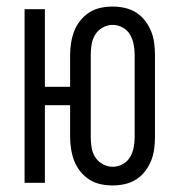

<svg xmlns="http://www.w3.org/2000/svg" viewBox="-20 -558 540 586"><path d="M324 8Q342 8 360.5 4Q379 0 395 -10Q411 -20 422.5 -35Q434 -50 441 -67Q448 -84 450.5 -103Q453 -122 453 -140V-390Q453 -409 450.5 -427.5Q448 -446 441 -463Q434 -480 422.5 -495Q411 -510 395 -520Q379 -530 360.5 -534Q342 -538 324 -538Q305 -538 286.5 -534Q268 -530 252.5 -520Q237 -510 225 -495Q213 -480 206.5 -463Q200 -446 197 -427.5Q194 -409 194 -390V-293H117V-530H55V0H117V-237H194V-140Q194 -122 197 -103Q200 -84 206.5 -67Q213 -50 225 -35Q237 -20 252.5 -10Q268 0 286.5 4Q305 8 324 8ZM324 -49Q308 -49 293.5 -57Q279 -65 270.5 -78.5Q262 -92 259.5 -108Q257 -124 257 -140V-390Q257 -406 259.5 -422Q262 -438 270.5 -452Q279 -466 293.5 -474Q308 -482 324 -482Q340 -482 354.5 -474Q369 -466 377 -452Q385 -438 388 -422Q391 -406 391 -390V-140Q391 -124 388 -108Q385 -92 377 -78.5Q369 -65 354.5 -57Q340 -49 324 -49Z"/></svg>

Font: Iosevka SS09 Light
Style: Regular
Weight: 300
Monospace: yes
Designer: Belleve Invis
Foundry: Belleve Invis
Version: Version 5.2.1; ttfautohint (v1.8.3)